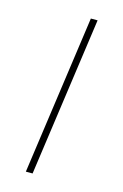

<svg xmlns="http://www.w3.org/2000/svg" viewBox="-88 -562 389 605"><g transform="rotate(15 106.5 -259.5)"><path d="M154 -519 81 0H59L132 -519Z"/></g></svg>

Font: Fira Sans Extra Condensed Thin
Style: Italic
Weight: 250
Width: 3
Italic angle: -8°
Designer: Carrois Corporate & Edenspiekermann AG
Foundry: Carrois Corporate GbR & Edenspiekermann AG
Version: Version 4.203